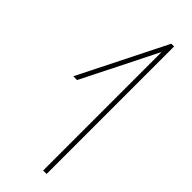

<svg xmlns="http://www.w3.org/2000/svg" viewBox="-247 -773 788 788"><g transform="rotate(45 147.5 -379.0)"><path d="M49 -376 210 -697V-19V-9H230V-19V-739V-749H214L211 -743L31 -384L24 -370H46Z"/></g></svg>

Font: Nordica Plus
Style: NordicaClassicUltraLight
Weight: 300
Version: Version 1